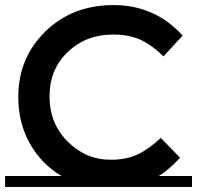

<svg xmlns="http://www.w3.org/2000/svg" viewBox="-20 -736 776 756"><path d="M736 -43V0H0V-43H222Q143 -90 97.5 -171Q52 -252 52 -354Q52 -508 158.5 -612Q265 -716 427.5 -716Q590 -716 699 -596L624 -514Q574 -562 529.5 -581Q485 -600 425 -600Q319 -600 247 -531.5Q175 -463 175 -356.5Q175 -250 246.5 -178.5Q318 -107 416 -107Q477 -107 521 -127.5Q565 -148 613 -193L689 -115Q645 -67 605 -43Z"/></svg>

Font: Montserrat Subrayada
Style: Regular
Weight: 400
Designer: Julieta Ulanovsky
Foundry: Julieta Ulanovsky
Version: Version 2.001